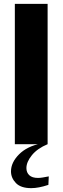

<svg xmlns="http://www.w3.org/2000/svg" viewBox="-20 -748 327 996"><path d="M57 -728H227V0H57ZM142 228Q88 228 62.5 201.5Q37 175 37 141Q37 95 78.5 53Q120 11 194 -4L227 0Q174 22 145.5 57Q117 92 117 124Q117 147 132 161Q147 175 177 175Q189 175 203 172.5Q217 170 233 167L231 211Q180 228 142 228Z"/></svg>

Font: Murecho
Style: Bold
Weight: 700
Designer: Neil Summerour
Foundry: Positype
Version: Version 1.010; ttfautohint (v1.8.3)